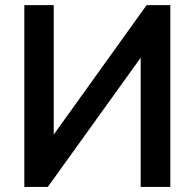

<svg xmlns="http://www.w3.org/2000/svg" viewBox="-20 -739 769 759"><path d="M76.2 0V-718.8H192.4V-207L559.6 -718.8H653.3V0H536.1V-510.7L168.9 0Z"/></svg>

Font: Min Sans SemiBold
Style: Regular
Weight: 600
Designer: Jinseong-Kim, NotoSansCJK, Nunito
Foundry: Jinseong-Kim
Version: Version 1.400;Glyphs 3.1.2 (3151)